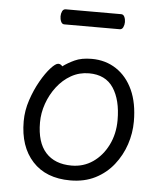

<svg xmlns="http://www.w3.org/2000/svg" viewBox="-51 -724 664 787"><g transform="rotate(5 281.0 -330.5)"><path d="M187 -617Q178 -617 173.5 -627Q169 -637 169 -649Q169 -660 173.5 -669.5Q178 -679 188 -679H416Q425 -679 429.5 -669.5Q434 -660 434 -648Q434 -637 429.5 -627Q425 -617 415 -617ZM194 -445Q214 -460 242 -473Q270 -486 312 -486Q369 -486 413 -457Q457 -428 481.5 -374.5Q506 -321 506 -245Q506 -197 490.5 -150.5Q475 -104 444.5 -65.5Q414 -27 369.5 -4.5Q325 18 267 18Q167 18 111.5 -42.5Q56 -103 56 -207Q56 -251 70.5 -294.5Q85 -338 105.5 -374Q126 -410 146 -432Q166 -454 177 -454Q187 -454 194 -445ZM267 -43Q316 -43 354.5 -69.5Q393 -96 416 -142Q439 -188 439 -245Q439 -328 406.5 -377Q374 -426 306 -426Q266 -426 232.5 -407Q199 -388 174.5 -356Q150 -324 136.5 -285.5Q123 -247 123 -208Q123 -126 160.5 -84.5Q198 -43 267 -43Z"/></g></svg>

Font: QiushuiShotai
Style: Regular
Weight: 600
Designer: Fontworks Inc.
Foundry: Fontworks Inc.
Version: Version 1.250